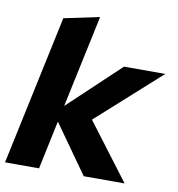

<svg xmlns="http://www.w3.org/2000/svg" viewBox="-89 -810 820 884"><g transform="rotate(10 321.0 -367.5)"><path d="M-7 0 142 -700 308 -735 216 -303 456 -529H649L353 -263L552 0H361L200 -227L152 0Z"/></g></svg>

Font: Red Hat Display Black
Style: Italic
Weight: 900
Italic angle: -12°
Designer: Pentagram / MCKL
Foundry: Pentagram / MCKL
Version: Version 1.003; Red Hat Display Black Italic